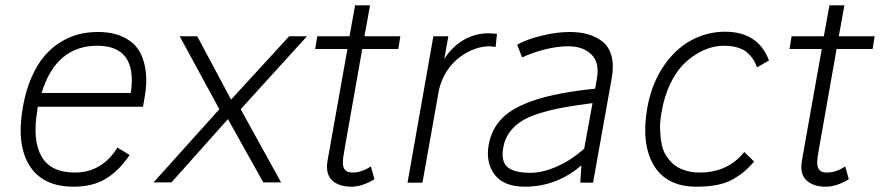

<svg xmlns="http://www.w3.org/2000/svg" viewBox="-20 -686 3305 721"><path d="M348.1 -565.9Q384.8 -565.9 414.8 -557.6Q444.8 -549.3 469.7 -531Q494.6 -512.7 508.8 -483.9Q522.9 -455.1 527.8 -414.3Q532.7 -373.5 522.9 -319.8L517.1 -285.2H122.1Q120.1 -277.3 120.1 -271Q101.1 -159.7 135.7 -98.9Q170.4 -38.1 261.2 -38.1Q362.8 -38.1 420.9 -131.8L466.8 -104Q428.7 -46.9 379.2 -15.9Q329.6 15.1 256.8 15.1Q140.6 15.1 90.8 -64.2Q41 -143.6 65.9 -284.2Q76.7 -346.2 98.1 -395Q119.6 -443.8 146.7 -475.6Q173.8 -507.3 207.8 -528.1Q241.7 -548.8 276.1 -557.4Q310.5 -565.9 348.1 -565.9ZM345.2 -514.2Q190.4 -514.2 136.2 -336.9H471.2Q497.1 -514.2 345.2 -514.2Z M1132.8 -549.8 883.8 -275.9 1035.6 -1H968.8L835.9 -238.8L624 -1H556.6L803.7 -275.9L654.8 -549.8H720.7L847.7 -312L1065.9 -549.8Z M1340.3 -502 1274.4 -128.9Q1267.6 -93.3 1267.6 -75.2Q1267.6 -57.1 1275.9 -47.6Q1284.2 -38.1 1304.7 -38.1Q1337.9 -38.1 1372.6 -61L1386.2 -13.2Q1340.8 15.1 1299.3 15.1Q1252.4 15.1 1226.8 -9Q1201.2 -33.2 1210.4 -85L1284.7 -502H1163.6L1171.4 -549.8H1292.5L1313.5 -666H1369.6L1348.6 -549.8H1483.4L1475.6 -502Z M1813.5 -561Q1823.7 -561 1846.2 -559.1L1841.3 -509.8Q1821.8 -512.2 1819.3 -512.2Q1766.6 -512.2 1714.6 -477.1Q1662.6 -441.9 1638.2 -379.9Q1632.3 -366.7 1627.4 -344.2L1626.5 -337.9L1566.4 0H1510.3L1607.4 -549.8H1663.6L1648.4 -464.8Q1678.7 -511.7 1721.9 -536.4Q1765.1 -561 1813.5 -561ZM1626.5 -337.9V-336.9Z M2119.1 -565.9Q2157.7 -565.9 2188.5 -557.1Q2219.2 -548.3 2242.9 -529.5Q2266.6 -510.7 2276.1 -476.6Q2285.6 -442.4 2277.8 -396L2207 0H2159.2L2163.1 -64.9Q2069.8 15.1 1951.2 15.1Q1872.6 15.1 1838.1 -29.5Q1803.7 -74.2 1814.9 -141.1Q1825.7 -202.1 1866.5 -242.9Q1907.2 -283.7 1991.9 -311.3Q2076.7 -338.9 2214.8 -353L2221.2 -389.2Q2232.4 -450.2 2201.2 -481.2Q2169.9 -512.2 2114.3 -512.2Q2069.8 -512.2 2020.8 -499Q1971.7 -485.8 1940.9 -470.2L1921.9 -518.1Q1957 -538.1 2013.9 -552Q2070.8 -565.9 2119.1 -565.9ZM1870.1 -132.8Q1860.4 -81.1 1885 -59.1Q1909.7 -37.1 1972.2 -37.1Q2017.6 -37.1 2071.5 -60.8Q2125.5 -84.5 2173.8 -127.9L2205.1 -298.8Q2141.1 -290.5 2096.7 -282.5Q2052.2 -274.4 2009.3 -261.5Q1966.3 -248.5 1939.5 -231.7Q1912.6 -214.8 1894 -189.9Q1875.5 -165 1870.1 -132.8Z M2702.6 -566.9Q2827.1 -566.9 2867.7 -459L2822.8 -433.1Q2816.9 -449.2 2809.6 -461.2Q2802.2 -473.1 2788.6 -486.3Q2774.9 -499.5 2752 -506.8Q2729 -514.2 2698.7 -514.2Q2674.8 -514.2 2648.9 -507.1Q2623 -500 2594 -482.2Q2564.9 -464.4 2540.5 -438Q2516.1 -411.6 2495.8 -368.9Q2475.6 -326.2 2465.8 -272.9Q2457.5 -232.4 2458.7 -200Q2460 -167.5 2465.1 -142.8Q2470.2 -118.2 2482.2 -100.3Q2494.1 -82.5 2507.6 -70.6Q2521 -58.6 2538.6 -51.3Q2556.2 -43.9 2573 -41Q2589.8 -38.1 2607.9 -38.1Q2712.9 -38.1 2774.9 -115.2L2812 -79.1Q2792.5 -57.1 2776.1 -43Q2759.8 -28.8 2734.4 -13.9Q2709 1 2674.6 8.1Q2640.1 15.1 2595.7 15.1Q2483.4 15.1 2435.3 -64.9Q2387.2 -145 2410.6 -280.8Q2426.3 -368.7 2469.7 -434.3Q2513.2 -500 2573.5 -533.4Q2633.8 -566.9 2702.6 -566.9Z M3121.6 -502 3055.7 -128.9Q3048.8 -93.3 3048.8 -75.2Q3048.8 -57.1 3057.1 -47.6Q3065.4 -38.1 3085.9 -38.1Q3119.1 -38.1 3153.8 -61L3167.5 -13.2Q3122.1 15.1 3080.6 15.1Q3033.7 15.1 3008.1 -9Q2982.4 -33.2 2991.7 -85L3065.9 -502H2944.8L2952.6 -549.8H3073.7L3094.7 -666H3150.9L3129.9 -549.8H3264.6L3256.8 -502Z"/></svg>

Font: Stilu Light
Style: Italic
Weight: 300
Italic angle: -10°
Designer: Genilson Lima Santos
Foundry: Genilson Lima Santos
Version: Version 1.200;PS 001.200;hotconv 1.0.88;makeotf.lib2.5.64775